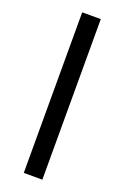

<svg xmlns="http://www.w3.org/2000/svg" viewBox="-148 -873 554 854"><g transform="rotate(20 129.0 -446.0)"><path d="M173 -66V-826H85V-66Z"/></g></svg>

Font: Noto Sans Malayalam UI
Style: Regular
Weight: 400
Designer: Jelle Bosma - Monotype Design Team
Foundry: Monotype Imaging Inc.
Version: Version 2.104